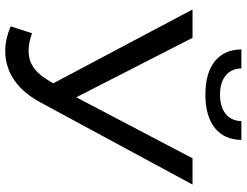

<svg xmlns="http://www.w3.org/2000/svg" viewBox="-124 -802 939 731"><g transform="rotate(90 345.5 -436.5)"><path d="M282.3 -145.4 316.3 -199.3 326.1 -211.1 582.6 -700H682.7L371.6 -124.1Q320.4 -28 243.3 0.7Q166.1 29.4 80.4 -7.7L106.6 -89Q162.9 -68.7 205.9 -80.1Q248.9 -91.6 282.3 -145.4ZM16.1 -700H124L378.9 -201.7L323.3 -120.6ZM168 -886H240.4Q241.4 -847.3 267.9 -826Q294.3 -804.7 340.4 -804.7Q386.4 -804.7 413.3 -826Q440.1 -847.3 441.1 -886H512.7Q511.7 -820.4 466.9 -784.7Q422 -749 340.4 -749Q258 -749 213.5 -784.7Q169 -820.4 168 -886Z"/></g></svg>

Font: iiserrat Thin
Style: Regular
Weight: 100
Designer: Akira Ohta
Foundry: Akira Ohta
Version: Version 1.200;Glyphs 3.3.1 (3343)